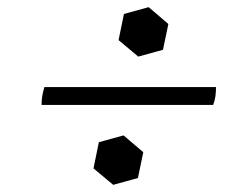

<svg xmlns="http://www.w3.org/2000/svg" viewBox="-20 -633 660 536"><path d="M575 -340H96Q96 -353 98 -365Q100 -377 104 -390H583Q583 -377 581.5 -365Q580 -353 575 -340ZM325 -255 380 -208 365 -136 296 -117 241 -163 256 -236ZM395 -613 450 -566 435 -494 366 -475 311 -521 326 -594Z"/></svg>

Font: Poltawski Nowy SemiBold
Style: Italic
Weight: 600
Italic angle: -12°
Version: Version 1.001;gftools[0.9.25]